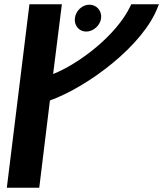

<svg xmlns="http://www.w3.org/2000/svg" viewBox="-20 -880 765 900"><path d="M270 -860H118L12 0H164L214 -409C394 -474 653 -668 720 -848L725 -860H595L592 -853C526 -713 348 -580 229 -533ZM384 -732C418 -732 450 -761 454 -795C458 -829 433 -858 399 -858C365 -858 335 -829 331 -795C327 -761 350 -732 384 -732Z"/></svg>

Font: Ny Stormning
Style: SvKr
Weight: 900
Designer: Robert Jablonski, Mew Too
Foundry: Cannot Into Space Fonts
Version: Version 0.90